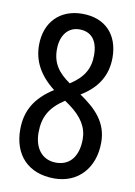

<svg xmlns="http://www.w3.org/2000/svg" viewBox="-84 -831 597 847"><g transform="rotate(10 214.5 -407.5)"><path d="M219 -39C326 -39 396 -117 396 -231C396 -319 344 -373 269 -424C344 -469 380 -530 380 -608C380 -711 319 -776 216 -776C116 -776 51 -710 51 -607C51 -536 83 -476 151 -423C71 -372 34 -311 34 -226C34 -113 101 -39 219 -39ZM214 -464C159 -502 132 -541 132 -602C132 -667 166 -706 215 -706C268 -706 298 -671 298 -605C298 -545 274 -503 214 -464ZM215 -109C151 -109 116 -158 116 -226C116 -295 140 -341 207 -385L227 -371C287 -328 313 -283 313 -231C313 -159 280 -109 215 -109Z"/></g></svg>

Font: Noto Sans Tamil UI ExtraCondensed
Style: Regular
Weight: 400
Width: 2
Designer: Jelle Bosma - Monotype Design Team
Foundry: Monotype Imaging Inc.
Version: Version 2.004